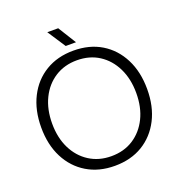

<svg xmlns="http://www.w3.org/2000/svg" viewBox="-156 -1010 1082 1158"><g transform="rotate(-20 385.0 -431.5)"><path d="M385 17Q283 17 206.5 -29Q130 -75 87.5 -158Q45 -241 45 -352Q45 -463 87.5 -546.5Q130 -630 206.5 -676Q283 -722 385 -722Q488 -722 564 -676Q640 -630 682.5 -546.5Q725 -463 725 -352Q725 -241 682.5 -158Q640 -75 564 -29Q488 17 385 17ZM385 -45Q466 -45 526.5 -84Q587 -123 621 -192Q655 -261 655 -352Q655 -443 621 -512.5Q587 -582 526.5 -621Q466 -660 385 -660Q305 -660 244 -621Q183 -582 149 -512.5Q115 -443 115 -352Q115 -261 149 -192Q183 -123 244 -84Q305 -45 385 -45ZM346 -880 418 -764H352L276 -880Z"/></g></svg>

Font: TikTok Sans Light
Style: Regular
Weight: 300
Version: Version 4.000